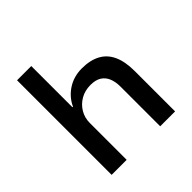

<svg xmlns="http://www.w3.org/2000/svg" viewBox="-183 -858 1012 1012"><g transform="rotate(-45 323.0 -352.5)"><path d="M87 0V-705H193V-398H197Q220 -448 266.5 -478Q313 -508 373 -508Q434 -508 476 -485.5Q518 -463 539 -417Q560 -371 560 -300V0H449V-295Q449 -332 438 -358.5Q427 -385 404 -399.5Q381 -414 343 -414Q301 -414 268.5 -395Q236 -376 217.5 -344.5Q199 -313 199 -275V0Z"/></g></svg>

Font: Nunito Sans 7pt SemiBold
Style: Regular
Weight: 600
Designer: Vernon Adams
Foundry: Vernon Adams
Version: Version 3.101;gftools[0.9.27]